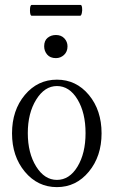

<svg xmlns="http://www.w3.org/2000/svg" viewBox="-20 -748 461 779"><path d="M108.9 -684.1Q101.6 -684.1 101.6 -706.1Q101.6 -728 108.9 -728H307.1Q311.5 -728 313 -717Q314.5 -706.1 312 -695.1Q309.6 -684.1 305.2 -684.1ZM207 -512.2Q183.6 -512.2 171.4 -526.6Q159.2 -541 159.2 -560.1Q159.2 -583 173.1 -594.5Q187 -606 207 -606Q228.5 -606 241.2 -592.3Q253.9 -578.6 253.9 -560.1Q253.9 -538.1 239.7 -525.1Q225.6 -512.2 207 -512.2ZM210.9 11.2Q132.8 11.2 80.8 -51.3Q28.8 -113.8 28.8 -207Q28.8 -300.8 80.8 -362.8Q132.8 -424.8 210.9 -424.8Q289.1 -424.8 340.6 -362.8Q392.1 -300.8 392.1 -207Q392.1 -113.8 340.3 -51.3Q288.6 11.2 210.9 11.2ZM210.9 -18.1Q261.7 -18.1 294.4 -72Q327.1 -126 327.1 -208Q327.1 -290.5 294.4 -344.7Q261.7 -398.9 210.9 -398.9Q161.1 -398.9 127 -344Q92.8 -289.1 92.8 -208Q92.8 -127 126.7 -72.5Q160.6 -18.1 210.9 -18.1Z"/></svg>

Font: Junicode SmCond Light
Style: Regular
Weight: 300
Width: 4
Designer: Peter S. Baker
Version: Version 2.206